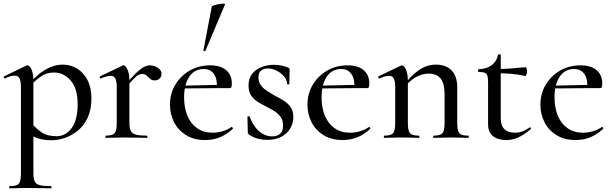

<svg xmlns="http://www.w3.org/2000/svg" viewBox="-23 -751 3340 1046"><path d="M30 275Q27 275 27 269Q27 263 30 263Q68 263 79.5 250Q91 237 91 194V-274Q91 -308 83.5 -323.5Q76 -339 56 -339Q47 -339 34 -335.5Q21 -332 5 -324Q1 -323 -1.5 -328.5Q-4 -334 -1 -335L119 -393Q122 -395 126 -395Q139 -395 149 -372Q159 -349 159 -304V194Q159 222 166 237Q173 252 193.5 257.5Q214 263 255 263Q258 263 258 269Q258 275 255 275Q228 275 195 274Q162 273 125 273Q98 273 73 274Q48 275 30 275ZM258 13Q220 13 191.5 5Q163 -3 126 -25L147 -82Q173 -51 203.5 -30Q234 -9 285 -9Q335 -9 367.5 -53.5Q400 -98 400 -184Q400 -269 362 -312.5Q324 -356 271 -356Q229 -356 197.5 -333Q166 -310 136 -277L127 -286Q178 -345 225 -372Q272 -399 320 -399Q362 -399 397 -377.5Q432 -356 453.5 -315Q475 -274 475 -215Q475 -153 454.5 -109.5Q434 -66 400.5 -39Q367 -12 330 0.5Q293 13 258 13Z M660 -271 654 -282Q692 -328 717 -352Q742 -376 760 -385.5Q778 -395 794 -395Q815 -395 836 -382Q857 -369 857 -349Q857 -334 847 -323.5Q837 -313 820 -313Q804 -313 794.5 -322Q785 -331 775.5 -339.5Q766 -348 750 -348Q742 -348 732 -343Q722 -338 705.5 -321.5Q689 -305 660 -271ZM554 0Q551 0 551 -6Q551 -12 554 -12Q590 -12 601.5 -25.5Q613 -39 613 -81V-276Q613 -308 605.5 -323Q598 -338 580 -338Q570 -338 557 -334.5Q544 -331 527 -324Q523 -322 521 -327.5Q519 -333 522 -335L645 -394Q649 -395 651 -395Q660 -395 671 -373Q682 -351 682 -310V-81Q682 -53 689.5 -38Q697 -23 717.5 -17.5Q738 -12 777 -12Q780 -12 780 -6Q780 0 777 0Q751 0 718 -1Q685 -2 648 -2Q621 -2 596.5 -1Q572 0 554 0Z M1095 12Q1033 12 989.5 -15.5Q946 -43 924.5 -87Q903 -131 903 -180Q903 -241 932 -289.5Q961 -338 1010.5 -366.5Q1060 -395 1122 -395Q1179 -395 1209.5 -368.5Q1240 -342 1240 -296Q1240 -285 1238 -278Q1236 -271 1229 -271H1158Q1162 -319 1143 -347Q1124 -375 1087 -375Q1036 -375 1008 -333Q980 -291 980 -220Q980 -164 998 -120.5Q1016 -77 1051 -52.5Q1086 -28 1135 -28Q1161 -28 1188 -35.5Q1215 -43 1238 -59Q1240 -61 1243.5 -56.5Q1247 -52 1245 -49Q1209 -16 1172 -2Q1135 12 1095 12ZM957 -269 956 -284 1181 -289V-271ZM1096 -474Q1095 -471 1089.5 -472.5Q1084 -474 1085 -476L1131 -716Q1133 -719 1144 -722.5Q1155 -726 1170 -728.5Q1185 -731 1195 -731Q1205 -731 1203 -727Z M1385 -329Q1385 -305 1397.5 -287.5Q1410 -270 1430 -257Q1450 -244 1472 -231Q1498 -218 1521.5 -203.5Q1545 -189 1560 -168Q1575 -147 1575 -113Q1575 -81 1559 -52.5Q1543 -24 1511 -6.5Q1479 11 1431 11Q1407 11 1383 5Q1359 -1 1333 -18Q1331 -20 1329 -23Q1327 -26 1327 -30L1325 -114Q1325 -117 1330.5 -117.5Q1336 -118 1337 -116Q1349 -83 1367.5 -58.5Q1386 -34 1409.5 -21Q1433 -8 1460 -8Q1488 -8 1504 -23Q1520 -38 1519 -68Q1519 -96 1505.5 -114.5Q1492 -133 1472 -145.5Q1452 -158 1430 -169Q1406 -181 1383 -195Q1360 -209 1345.5 -230Q1331 -251 1331 -285Q1331 -325 1351.5 -350Q1372 -375 1404 -386.5Q1436 -398 1470 -398Q1490 -398 1508 -394.5Q1526 -391 1546 -383Q1555 -379 1555 -372Q1555 -354 1554 -335Q1553 -316 1553 -294Q1553 -291 1547 -291Q1541 -291 1541 -294Q1541 -315 1525 -334Q1509 -353 1485 -365.5Q1461 -378 1435 -378Q1414 -378 1399.5 -367Q1385 -356 1385 -329Z M1844 12Q1782 12 1738.5 -15.5Q1695 -43 1673.5 -87Q1652 -131 1652 -180Q1652 -241 1681 -289.5Q1710 -338 1759.5 -366.5Q1809 -395 1871 -395Q1928 -395 1958.5 -368.5Q1989 -342 1989 -296Q1989 -285 1987 -278Q1985 -271 1978 -271H1907Q1911 -319 1892 -347Q1873 -375 1836 -375Q1785 -375 1757 -333Q1729 -291 1729 -220Q1729 -164 1747 -120.5Q1765 -77 1800 -52.5Q1835 -28 1884 -28Q1910 -28 1937 -35.5Q1964 -43 1987 -59Q1989 -61 1992.5 -56.5Q1996 -52 1994 -49Q1958 -16 1921 -2Q1884 12 1844 12ZM1706 -269 1705 -284 1930 -289V-271Z M2340 0Q2337 0 2337 -6Q2337 -12 2340 -12Q2376 -12 2387.5 -25.5Q2399 -39 2399 -81V-238Q2399 -295 2378 -322.5Q2357 -350 2311 -350Q2276 -350 2240.5 -329.5Q2205 -309 2180 -273L2176 -285Q2217 -341 2260.5 -370Q2304 -399 2352 -399Q2407 -399 2437.5 -367Q2468 -335 2468 -276V-81Q2468 -39 2479.5 -25.5Q2491 -12 2528 -12Q2531 -12 2531 -6Q2531 0 2528 0Q2509 0 2485 -1Q2461 -2 2434 -2Q2407 -2 2382.5 -1Q2358 0 2340 0ZM2071 0Q2068 0 2068 -6Q2068 -12 2071 -12Q2107 -12 2118.5 -25.5Q2130 -39 2130 -81V-276Q2130 -308 2122.5 -323Q2115 -338 2097 -338Q2087 -338 2074 -334.5Q2061 -331 2044 -324Q2040 -322 2038 -327.5Q2036 -333 2039 -335L2162 -394Q2166 -395 2168 -395Q2177 -395 2188 -373Q2199 -351 2199 -310V-81Q2199 -39 2210.5 -25.5Q2222 -12 2259 -12Q2262 -12 2262 -6Q2262 0 2259 0Q2240 0 2216 -1Q2192 -2 2165 -2Q2138 -2 2113.5 -1Q2089 0 2071 0Z M2735 12Q2711 12 2688 4.5Q2665 -3 2650.5 -22Q2636 -41 2636 -73V-304Q2636 -327 2632 -339Q2628 -351 2617 -355Q2606 -359 2584 -359Q2581 -359 2581 -366.5Q2581 -374 2584 -374Q2628 -375 2655.5 -395.5Q2683 -416 2690 -452Q2691 -455 2698 -455Q2705 -455 2705 -452V-107Q2705 -66 2725.5 -47Q2746 -28 2782 -28Q2807 -28 2827.5 -37Q2848 -46 2861 -56Q2865 -59 2868.5 -54.5Q2872 -50 2868 -47Q2831 -16 2800 -2Q2769 12 2735 12ZM2838 -337Q2798 -346 2761 -349Q2724 -352 2683 -352V-375Q2723 -375 2760.5 -378Q2798 -381 2841 -385Q2844 -385 2846 -378Q2848 -371 2848 -362Q2848 -354 2845 -345Q2842 -336 2838 -337Z M3113 12Q3051 12 3007.5 -15.5Q2964 -43 2942.5 -87Q2921 -131 2921 -180Q2921 -241 2950 -289.5Q2979 -338 3028.5 -366.5Q3078 -395 3140 -395Q3197 -395 3227.5 -368.5Q3258 -342 3258 -296Q3258 -285 3256 -278Q3254 -271 3247 -271H3176Q3180 -319 3161 -347Q3142 -375 3105 -375Q3054 -375 3026 -333Q2998 -291 2998 -220Q2998 -164 3016 -120.5Q3034 -77 3069 -52.5Q3104 -28 3153 -28Q3179 -28 3206 -35.5Q3233 -43 3256 -59Q3258 -61 3261.5 -56.5Q3265 -52 3263 -49Q3227 -16 3190 -2Q3153 12 3113 12ZM2975 -269 2974 -284 3199 -289V-271Z"/></svg>

Font: Cormorant Medium
Style: Regular
Weight: 500
Designer: Christian Thalmann (Catharsis Fonts)
Foundry: Catharsis Fonts
Version: Version 4.000